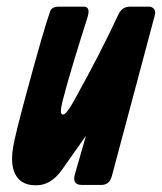

<svg xmlns="http://www.w3.org/2000/svg" viewBox="-20 -547 479 568"><path d="M234.4 -145.5 177.2 -64.5Q165.5 -46.4 154.3 -33.2Q125 1 88.4 1H82.5Q61 1 44.9 -9.3Q5.9 -35.6 19 -113.3Q25.4 -149.4 57.1 -267.1Q110.8 -465.3 128.4 -513.7Q133.3 -526.9 152.8 -527.3H229Q238.3 -527.3 241.2 -518.6Q243.7 -510.7 237.8 -492.2Q186 -330.1 164.6 -246.1Q160.2 -228.5 160.2 -218.8Q160.2 -208 166 -208Q176.3 -208 197.8 -247.1Q280.8 -396.5 330.6 -504.9Q341.3 -526.4 362.8 -527.3H422.4Q426.3 -527.3 430.2 -524.9Q441.9 -518.1 438 -502L311 -26.4Q304.2 -1 281.7 0H221.2Q191.4 0 202.6 -35.2Z"/></svg>

Font: Allan
Style: Bold
Weight: 700
Version: Version 1.005